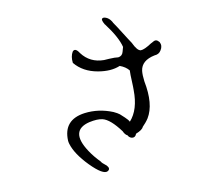

<svg xmlns="http://www.w3.org/2000/svg" viewBox="-85 -844 1169 1004"><g transform="rotate(10 500.0 -342.0)"><path d="M547 49Q528 71 442 30Q359 -10 324 -57Q318 -65 315 -72Q272 -175 375 -229Q443 -264 523 -261Q546 -259 558 -255Q569 -250 587 -243Q608 -234 616 -226Q644 -295 607 -392Q605 -399 600.5 -409.5Q596 -420 591 -433Q583 -452 577.5 -466Q572 -480 569 -490Q546 -504 513 -504Q474 -468 406 -456Q328 -442 269 -477Q253 -508 258 -535Q266 -558 297 -534Q357 -495 427 -520Q434 -523 452 -531Q482 -544 498 -547Q517 -557 515 -579Q514 -591 513.5 -597.5Q513 -604 513 -605Q482 -651 400 -704H399L398 -705Q376 -723 379.5 -731.5Q383 -740 399.5 -739.5Q416 -739 432 -727Q434 -725 436.5 -723.5Q439 -722 440 -720Q463 -704 500 -675Q517 -662 530.5 -651.5Q544 -641 554 -634Q590 -598 608 -604Q625 -610 654 -649Q656 -651 658 -653Q660 -655 663 -659Q673 -672 686 -668Q689 -667 697 -663Q715 -647 709 -621Q705 -599 683 -590Q621 -552 633 -499Q638 -478 654 -447Q720 -338 704 -259Q701 -246 696.5 -234Q692 -222 687 -211Q687 -195 659 -170Q659 -147 638 -145Q625 -145 616 -154Q610 -154 603 -158Q596 -162 592 -166L588 -170Q514 -219 473 -214Q446 -211 408 -187Q313 -124 429 -38Q461 -14 503 6Q506 11 537 21Q560 33 547 49Z"/></g></svg>

Font: New Tegomin
Style: Regular
Weight: 400
Designer: Kyosuke Nagai
Version: Version 1.000